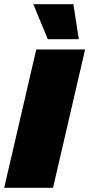

<svg xmlns="http://www.w3.org/2000/svg" viewBox="-28 -896 426 916"><path d="M378 -660 225 0H-8L145 -660ZM322 -876 348 -709H200L131 -876Z"/></svg>

Font: Work Sans Black
Style: Italic
Weight: 900
Italic angle: -13°
Designer: Wei Huang
Foundry: Wei Huang
Version: Version 2.009; ttfautohint (v1.8.3)